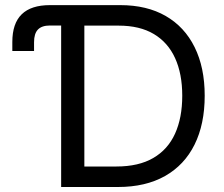

<svg xmlns="http://www.w3.org/2000/svg" viewBox="-20 -748 898 768"><path d="M29.3 -543.9V-580.1Q29.3 -654.3 66.9 -690.9Q104.5 -727.5 179.7 -727.5H224.6V-646H180.2Q147.5 -646 131.8 -629.9Q116.2 -613.8 116.2 -579.1V-543.9ZM451.7 0H275.9V-82H445.8Q534.7 -82 593 -116Q651.4 -149.9 680.2 -213.4Q709 -276.9 709 -365.2Q709 -452.6 680.4 -515.4Q651.9 -578.1 595.5 -611.8Q539.1 -645.5 454.6 -645.5H272V-727.5H460.9Q567.4 -727.5 642.8 -684.1Q718.3 -640.6 758.5 -559.3Q798.8 -478 798.8 -365.2Q798.8 -251.5 758.3 -169.7Q717.8 -87.9 640.1 -43.9Q562.5 0 451.7 0ZM317.4 -727.5V0H224.6V-727.5Z"/></svg>

Font: Atlassian Sans
Style: Regular
Weight: 400
Designer: Rasmus Andersson
Foundry: Modifications by Atlassian Pty Ltd, manufactured by rsms
Version: Version 4.001;git-9221beed3